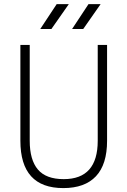

<svg xmlns="http://www.w3.org/2000/svg" viewBox="-20 -914 626 943"><path d="M291 9.8Q80.1 9.8 80.1 -222.7V-693.4H126V-222.7Q126 -128.9 166 -81.5Q206.1 -34.2 293 -34.2Q460 -34.2 460 -222.7V-693.4H505.9V-222.7Q505.9 -106.4 451.2 -48.3Q396.5 9.8 291 9.8ZM177.7 -771.5 258.3 -893.6H317.9L232.4 -771.5ZM334 -771.5 414.6 -893.6H474.1L388.7 -771.5Z"/></svg>

Font: Cascadia Code ExtraLight
Style: Regular
Weight: 200
Monospace: yes
Designer: Aaron Bell
Foundry: Saja Typeworks
Version: Version 2407.024; ttfautohint (v1.8.4)